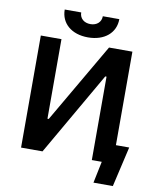

<svg xmlns="http://www.w3.org/2000/svg" viewBox="-106 -965 973 1181"><g transform="rotate(10 380.5 -374.0)"><path d="M201 -883C201 -797 268 -739 371 -739C474 -739 542 -797 542 -883H439C439 -847 412 -822 372 -822C332 -822 304 -846 304 -883ZM84 0H218L518 -521H526V0H588L560 135H681L739 -116H656V-700H510L221 -203H213V-700H84Z"/></g></svg>

Font: Fixel Display SemiBold
Style: Regular
Weight: 600
Designer: AlfaBravo + MacPaw
Foundry: Kyrylo Tkachov, Marchela Mozhyna, Serhii Makarenko, Maria Weinstein, Zakhar Kryvoshyya
Version: Version 1.211